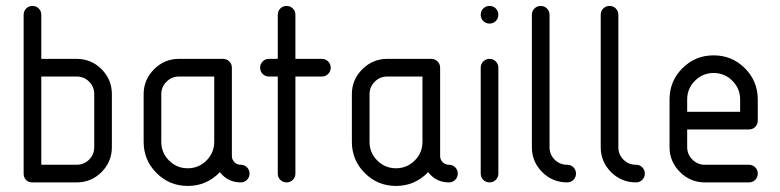

<svg xmlns="http://www.w3.org/2000/svg" viewBox="-20 -608 2599 640"><path d="M88.2 0Q74.7 0 66.8 -8.2Q58.8 -16.5 58.8 -29.4V-558.8Q58.8 -571.2 67.4 -579.7Q75.9 -588.2 88.2 -588.2Q100.6 -588.2 109.1 -579.7Q117.6 -571.2 117.6 -558.8V-411.8H235.3Q284.1 -411.8 318.5 -377.4Q352.9 -342.9 352.9 -294.1V-117.6Q352.9 -68.8 318.5 -34.4Q284.1 0 235.3 0ZM117.6 -58.8H235.3Q260 -58.8 277.1 -75.9Q294.1 -92.9 294.1 -117.6V-294.1Q294.1 -318.8 277.1 -335.9Q260 -352.9 235.3 -352.9H117.6Z M576.5 -411.8H723.5Q735.9 -411.8 744.4 -403.2Q752.9 -394.7 752.9 -382.4V-88.2Q752.9 -75.9 761.5 -67.4Q770 -58.8 782.4 -58.8Q794.7 -58.8 803.2 -50.3Q811.8 -41.8 811.8 -29.4Q811.8 -17.1 803.2 -8.5Q794.7 0 782.4 0Q739.4 0 712.9 -34.1Q668.8 11.8 605.9 11.8Q544.7 11.8 501.8 -31.2Q458.8 -74.1 458.8 -135.3V-294.1Q458.8 -342.4 493.5 -377.1Q528.2 -411.8 576.5 -411.8ZM576.5 -352.9Q552.4 -352.9 535 -335.6Q517.6 -318.2 517.6 -294.1V-135.3Q517.6 -98.8 543.5 -72.9Q569.4 -47.1 605.9 -47.1Q642.4 -47.1 668.2 -72.9Q694.1 -98.8 694.1 -135.3V-352.9Z M964.7 -558.8V-411.8H1052.9Q1065.3 -411.8 1073.8 -403.2Q1082.4 -394.7 1082.4 -382.4Q1082.4 -370 1073.8 -361.5Q1065.3 -352.9 1052.9 -352.9H964.7V-29.4Q964.7 -17.1 956.2 -8.5Q947.6 0 935.3 0Q922.9 0 914.4 -8.5Q905.9 -17.1 905.9 -29.4V-352.9H876.5Q864.1 -352.9 855.6 -361.5Q847.1 -370 847.1 -382.4Q847.1 -394.7 855.6 -403.2Q864.1 -411.8 876.5 -411.8H905.9V-558.8Q905.9 -571.2 914.4 -579.7Q922.9 -588.2 935.3 -588.2Q947.6 -588.2 956.2 -579.7Q964.7 -571.2 964.7 -558.8Z M1270.6 -411.8H1417.6Q1430 -411.8 1438.5 -403.2Q1447.1 -394.7 1447.1 -382.4V-88.2Q1447.1 -75.9 1455.6 -67.4Q1464.1 -58.8 1476.5 -58.8Q1488.8 -58.8 1497.4 -50.3Q1505.9 -41.8 1505.9 -29.4Q1505.9 -17.1 1497.4 -8.5Q1488.8 0 1476.5 0Q1433.5 0 1407.1 -34.1Q1362.9 11.8 1300 11.8Q1238.8 11.8 1195.9 -31.2Q1152.9 -74.1 1152.9 -135.3V-294.1Q1152.9 -342.4 1187.6 -377.1Q1222.4 -411.8 1270.6 -411.8ZM1270.6 -352.9Q1246.5 -352.9 1229.1 -335.6Q1211.8 -318.2 1211.8 -294.1V-135.3Q1211.8 -98.8 1237.6 -72.9Q1263.5 -47.1 1300 -47.1Q1336.5 -47.1 1362.4 -72.9Q1388.2 -98.8 1388.2 -135.3V-352.9Z M1641.2 -382.4V-29.4Q1641.2 -17.1 1632.6 -8.5Q1624.1 0 1611.8 0Q1599.4 0 1590.9 -8.5Q1582.4 -17.1 1582.4 -29.4V-382.4Q1582.4 -394.7 1590.9 -403.2Q1599.4 -411.8 1611.8 -411.8Q1624.1 -411.8 1632.6 -403.2Q1641.2 -394.7 1641.2 -382.4ZM1590.9 -537.9Q1582.4 -546.5 1582.4 -558.8Q1582.4 -571.2 1590.9 -579.7Q1599.4 -588.2 1611.8 -588.2Q1624.1 -588.2 1632.6 -579.7Q1641.2 -571.2 1641.2 -558.8Q1641.2 -546.5 1632.6 -537.9Q1624.1 -529.4 1611.8 -529.4Q1599.4 -529.4 1590.9 -537.9Z M1870.6 -58.8Q1882.9 -58.8 1891.5 -50.3Q1900 -41.8 1900 -29.4Q1900 -17.1 1891.5 -8.5Q1882.9 0 1870.6 0Q1821.8 0 1787.4 -34.4Q1752.9 -68.8 1752.9 -117.6V-558.8Q1752.9 -571.2 1761.5 -579.7Q1770 -588.2 1782.4 -588.2Q1794.7 -588.2 1803.2 -579.7Q1811.8 -571.2 1811.8 -558.8V-117.6Q1811.8 -92.9 1828.8 -75.9Q1845.9 -58.8 1870.6 -58.8Z M2100 -58.8Q2112.4 -58.8 2120.9 -50.3Q2129.4 -41.8 2129.4 -29.4Q2129.4 -17.1 2120.9 -8.5Q2112.4 0 2100 0Q2051.2 0 2016.8 -34.4Q1982.4 -68.8 1982.4 -117.6V-558.8Q1982.4 -571.2 1990.9 -579.7Q1999.4 -588.2 2011.8 -588.2Q2024.1 -588.2 2032.6 -579.7Q2041.2 -571.2 2041.2 -558.8V-117.6Q2041.2 -92.9 2058.2 -75.9Q2075.3 -58.8 2100 -58.8Z M2505.9 -276.5V-205.9Q2505.9 -193.5 2497.4 -185Q2488.8 -176.5 2476.5 -176.5H2270.6V-117.6Q2270.6 -93.5 2287.9 -76.2Q2305.3 -58.8 2329.4 -58.8H2476.5Q2488.8 -58.8 2497.4 -50.3Q2505.9 -41.8 2505.9 -29.4Q2505.9 -17.1 2497.4 -8.5Q2488.8 0 2476.5 0H2329.4Q2281.2 0 2246.5 -34.7Q2211.8 -69.4 2211.8 -117.6V-276.5Q2211.8 -337.6 2254.7 -380.6Q2297.6 -423.5 2358.8 -423.5Q2420 -423.5 2462.9 -380.6Q2505.9 -337.6 2505.9 -276.5ZM2270.6 -276.5V-235.3H2447.1V-276.5Q2447.1 -312.9 2421.2 -338.8Q2395.3 -364.7 2358.8 -364.7Q2322.4 -364.7 2296.5 -338.8Q2270.6 -312.9 2270.6 -276.5Z"/></svg>

Font: OpenGost Type B TT
Style: Regular
Weight: 400
Version: Version 0.3